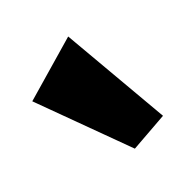

<svg xmlns="http://www.w3.org/2000/svg" viewBox="-56 -843 306 316"><g transform="rotate(-20 97.0 -685.5)"><path d="M92 -791 0 -711 132 -580 194 -615Z"/></g></svg>

Font: McLaren
Style: Regular
Weight: 400
Designer: Astigmatic (AOETI)
Foundry: Astigmatic (AOETI)
Version: Version 1.000